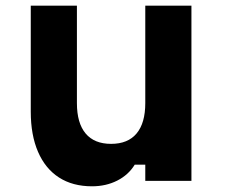

<svg xmlns="http://www.w3.org/2000/svg" viewBox="-20 -635 790 674"><path d="M652 -615V0H490V-57H453Q431 -21 391.5 -1Q352 19 303 19Q235 19 187 -12Q139 -43 113.5 -102Q88 -161 88 -243V-615H250V-273Q250 -203 280.5 -166.5Q311 -130 370 -130Q429 -130 459.5 -166.5Q490 -203 490 -273V-615Z"/></svg>

Font: Martian Mono SemiExpanded
Style: Bold
Weight: 700
Width: 6
Designer: Roman Shamin
Foundry: Evil Martians
Version: Version 1.000